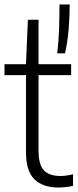

<svg xmlns="http://www.w3.org/2000/svg" viewBox="-20 -828 350 857"><path d="M240 9Q172.5 9 134.2 -27.2Q96 -63.5 96 -149.5V-492.5H0V-541.5H96L104.5 -740H152V-541.5H297.5V-492.5H152V-157.5Q152 -92.5 176 -67.5Q200 -42.5 249.5 -42.5Q274 -42.5 306 -50V1.5Q291.5 5 273.8 7Q256 9 240 9ZM235.5 -590Q242 -643 243.8 -701.2Q245.5 -759.5 245.5 -808H291Q291 -757 286.5 -699.2Q282 -641.5 270 -590Z"/></svg>

Font: Encode Sans Condensed Condensed Light
Style: Regular
Weight: 300
Width: 3
Designer: Multiple Designers
Foundry: Impallari Type
Version: Version 3.000; ttfautohint (v1.8.3) -l 8 -r 50 -G 200 -x 14 